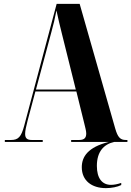

<svg xmlns="http://www.w3.org/2000/svg" viewBox="-20 -734 679 993"><path d="M403 131C403 200 454 239 528 239C556 239 588 233 607 223V212C587 219 569 222 554 222C508 222 481 188 481 124C481 51 516 12 571 0H639V-10H631C602 -10 589 -24 576 -69L392 -714H273L105 -83C90 -27 75 -10 37 -10H5V0H201V-10H145C120 -10 110 -19 110 -42C110 -57 115 -81 123 -111L163 -261H375L416 -95C420 -77 426 -58 426 -44C426 -23 418 -10 389 -10H348V0H543C434 27 403 77 403 131ZM166 -271 246 -569C256 -605 264 -638 272 -680C281 -636 290 -601 300 -560L372 -271Z"/></svg>

Font: Noto Serif Display Condensed Extra
Style: Regular
Weight: 800
Width: 3
Designer: Monotype Design Team
Foundry: Monotype Imaging Inc.
Version: Version 1.900